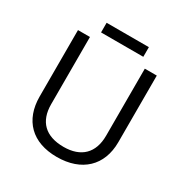

<svg xmlns="http://www.w3.org/2000/svg" viewBox="-191 -991 1109 1153"><g transform="rotate(30 364.0 -414.0)"><path d="M510.7 -771H217.8V-837.9H510.7ZM554.2 -713.9H637.2V-252C637.2 -89.4 532.7 9.8 360.8 9.8C189 9.8 90.8 -89.8 90.8 -253.9V-713.9H173.8V-248C173.8 -128.9 239.7 -63 366.2 -63C486.8 -63 554.2 -129.4 554.2 -249Z"/></g></svg>

Font: OpenSansEmoji
Style: Regular
Weight: 400
Foundry: MorbZ
Version: Version 1.000;PS 001.000;hotconv 1.0.70;makeotf.lib2.5.58329